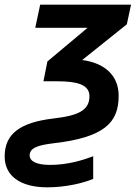

<svg xmlns="http://www.w3.org/2000/svg" viewBox="-67 -562 593 822"><path d="M135 240C212 240 286 223 332 204V107C287 124 222 144 148 144C90 144 60 129 60 103C60 72 94 60 157 52C383 27 441 -39 441 -152C441 -243 376 -293 285 -305L476 -458L494 -542H105L84 -443H308L136 -299L119 -214H178C263 -214 316 -200 316 -150C316 -88 265 -67 164 -55C17 -38 -47 12 -47 108C-47 193 23 240 135 240Z"/></svg>

Font: Noto Sans SemiBold
Style: Italic
Weight: 600
Italic angle: -12°
Designer: Monotype Design Team
Foundry: Monotype Imaging Inc.
Version: Version 2.013